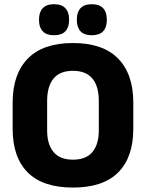

<svg xmlns="http://www.w3.org/2000/svg" viewBox="-20 -852 675 888"><path d="M317.5 15.5Q178 15.5 108.2 -54.5Q38.5 -124.5 38.5 -256V-377.5Q38.5 -509.5 108.8 -581.2Q179 -653 317.5 -653Q456 -653 526.2 -581.2Q596.5 -509.5 596.5 -377.5V-256Q596.5 -124.5 526.5 -54.5Q456.5 15.5 317.5 15.5ZM317.5 -113.5Q378 -113.5 407.5 -149Q437 -184.5 437 -248.5V-385.5Q437 -452.5 407.5 -488.5Q378 -524.5 317.5 -524.5Q257 -524.5 227.5 -488.5Q198 -452.5 198 -385.5V-248.5Q198 -184.5 227.5 -149Q257 -113.5 317.5 -113.5ZM229.5 -689Q195 -689 177.8 -707.2Q160.5 -725.5 160.5 -758.5V-762.5Q160.5 -796 177.8 -814.2Q195 -832.5 229.5 -832.5Q265 -832.5 282.2 -814.2Q299.5 -796 299.5 -762.5V-758.5Q299.5 -725.5 282.2 -707.2Q265 -689 229.5 -689ZM404.5 -689Q369.5 -689 352.5 -707.2Q335.5 -725.5 335.5 -758.5V-762.5Q335.5 -796 352.5 -814.2Q369.5 -832.5 404.5 -832.5Q439.5 -832.5 456.8 -814.2Q474 -796 474 -762.5V-758.5Q474 -725.5 456.8 -707.2Q439.5 -689 404.5 -689Z"/></svg>

Font: Anek Odia
Style: Bold
Weight: 700
Designer: Yesha Goshar & Mahesh Sahu (Odia), Yesha Goshar (Latin)
Foundry: Ek Type
Version: Version 1.003